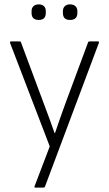

<svg xmlns="http://www.w3.org/2000/svg" viewBox="-20 -671 496 876"><path d="M142 185Q135 185 138 178L207 -3L26 -475Q24 -482 31 -482H69Q75 -482 76 -477L180 -198Q193 -165 205 -131Q217 -97 229 -64H231Q242 -97 254 -131Q266 -165 278 -198L382 -478Q383 -482 389 -482H426Q434 -482 431 -475L185 181Q183 185 178 185ZM157 -580Q124 -580 124 -612V-620Q124 -634 132.5 -642.5Q141 -651 157 -651Q173 -651 181 -642.5Q189 -634 189 -620V-612Q189 -580 157 -580ZM299 -580Q267 -580 267 -612V-620Q267 -634 275.5 -642.5Q284 -651 299 -651Q316 -651 324.5 -642.5Q333 -634 333 -620V-612Q333 -580 299 -580Z"/></svg>

Font: Sofia Sans Semi Condensed Light
Style: Regular
Weight: 300
Designer: Botio Nikoltchev, Ani Petrova
Foundry: lettersoup
Version: Version 4.100; ttfautohint (v1.8.4.7-5d5b)